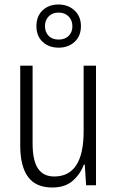

<svg xmlns="http://www.w3.org/2000/svg" viewBox="-20 -824 521 854"><path d="M407 -532V0H363L357 -92H353Q337 -49 303 -19.5Q269 10 213 10Q139 10 104.5 -37.5Q70 -85 70 -176V-532H125V-186Q125 -110 149 -74.5Q173 -39 221 -39Q352 -39 352 -240V-532ZM241 -612Q198 -612 170 -637.5Q142 -663 142 -708Q142 -752 169.5 -778Q197 -804 240 -804Q283 -804 311.5 -777.5Q340 -751 340 -708Q340 -664 312 -638Q284 -612 241 -612ZM241 -648Q269 -648 285.5 -664.5Q302 -681 302 -707Q302 -734 285 -751Q268 -768 241 -768Q213 -768 196.5 -751Q180 -734 180 -708Q180 -682 196 -665Q212 -648 241 -648Z"/></svg>

Font: Noto Sans Lao UI Cond Light
Style: Regular
Weight: 300
Width: 3
Designer: Monotype Design Team
Foundry: Monotype Imaging Inc.
Version: Version 2.000; ttfautohint (v1.8.4.7-5d5b)